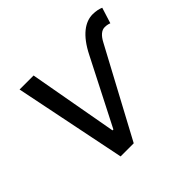

<svg xmlns="http://www.w3.org/2000/svg" viewBox="-134 -717 882 882"><g transform="rotate(-45 307.0 -276.5)"><path d="M79.5 -545.5 190.3 0H275.6L504.3 -426.1C519.9 -456 538.4 -471.6 558.2 -471.6C575.3 -471.6 585.2 -467.3 589.5 -465.9L613.6 -542.6C600.9 -548.3 582.4 -552.6 561.1 -552.6C512.8 -552.6 461.6 -518.5 417.6 -430.4L254.3 -110.8H248.6L170.5 -545.5Z"/></g></svg>

Font: Margiela Sans
Style: Italic
Weight: 400
Italic angle: -9.39999°
Designer: Stefan Endress, Andreas Faust
Version: Version 1.100;FEAKit 1.0